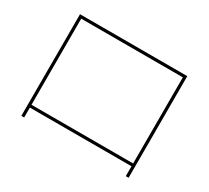

<svg xmlns="http://www.w3.org/2000/svg" viewBox="-140 -929 1281 1178"><g transform="rotate(30 500.0 -340.0)"><path d="M120 20V-700H880V20H860V-50H140V20ZM140 -70H860V-680H140Z"/></g></svg>

Font: M PLUS 1 Thin
Style: Regular
Weight: 100
Designer: Coji Morishita
Foundry: UNDERFOREST DESIGN
Version: Version 1.001